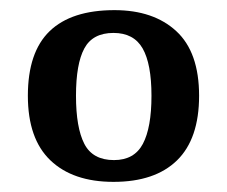

<svg xmlns="http://www.w3.org/2000/svg" viewBox="-20 -739 448 379"><path d="M204 -380Q124 -380 79.5 -422.5Q35 -465 35 -550Q35 -636 78 -677.5Q121 -719 206 -719Q283 -719 328 -677.5Q373 -636 373 -550Q373 -465 329.5 -422.5Q286 -380 204 -380ZM205 -423Q245 -423 262 -455Q279 -487 279 -550Q279 -613 261.5 -643.5Q244 -674 204 -674Q163 -674 146.5 -643.5Q130 -613 130 -550Q130 -487 146.5 -455Q163 -423 205 -423Z"/></svg>

Font: Noto Serif Hebrew Medium
Style: Regular
Weight: 500
Version: Version 2.003